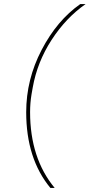

<svg xmlns="http://www.w3.org/2000/svg" viewBox="-20 -780 438 938"><path d="M108 -232Q108 -392 183.5 -536.5Q259 -681 372 -760H398Q302 -693 232 -585Q162 -477 140 -353L134 -319Q127 -277 127 -232Q127 -7 247 138H226Q108 -5 108 -232Z"/></svg>

Font: IBM Plex Sans Thin
Style: Italic
Weight: 100
Italic angle: -11.31°
Designer: Mike Abbink, Paul van der Laan, Pieter van Rosmalen
Foundry: Bold Monday
Version: Version 3.0